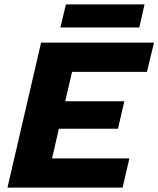

<svg xmlns="http://www.w3.org/2000/svg" viewBox="-20 -854 721 874"><path d="M638 -834 614 -729H255L280 -834ZM14 0 167 -660H681L649 -527H308L277 -393H546L517 -268H248L217 -133H569L538 0Z"/></svg>

Font: Elaine Sans
Style: Bold Italic
Weight: 700
Italic angle: -13°
Designer: Wei Huang
Foundry: Wei Huang
Version: Version 2.001;December 24, 2019;FontCreator 12.0.0.2547 64-b